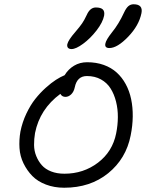

<svg xmlns="http://www.w3.org/2000/svg" viewBox="-20 -920 691 904"><path d="M495.1 -693.8Q471.7 -693.8 476.1 -714.8Q479 -731.9 506.8 -767.1Q539.1 -806.6 564 -860.8Q573.7 -881.8 584.2 -890.9Q594.7 -899.9 608.9 -899.9Q654.3 -899.9 646 -857.9Q634.3 -799.8 583.3 -746.8Q532.2 -693.8 495.1 -693.8ZM316.9 -689Q305.7 -689 300.3 -694.8Q294.9 -700.7 296.9 -711.9Q301.3 -731.4 335 -770Q356.4 -794.9 366.7 -810.1Q377 -825.2 388.2 -849.1Q403.8 -884.8 431.2 -884.8Q454.6 -884.8 464.1 -875.5Q473.6 -866.2 470.2 -846.2Q463.9 -814.5 434.6 -776.6Q405.3 -738.8 371.3 -713.9Q337.4 -689 316.9 -689ZM282.2 -36.1Q235.4 -36.1 196.3 -51Q157.2 -65.9 132.3 -91.3Q107.4 -116.7 90.8 -150.6Q74.2 -184.6 71.8 -222.7Q69.3 -260.7 76.2 -300.8Q85 -344.7 104.2 -385.3Q123.5 -425.8 146.2 -454.3Q168.9 -482.9 195.3 -506.6Q221.7 -530.3 243.4 -544.2Q265.1 -558.1 284.2 -565.9Q301.3 -594.2 328.6 -610.6Q356 -627 390.1 -627Q433.1 -627 468.5 -614.3Q503.9 -601.6 529.3 -578.6Q554.7 -555.7 572 -523.7Q589.4 -491.7 597.4 -453.4Q605.5 -415 605 -371.6Q604.5 -328.1 595.2 -282.2Q573.7 -172.9 489.5 -104.5Q405.3 -36.1 282.2 -36.1ZM145 -293.9Q140.1 -265.1 140.4 -237.5Q140.6 -210 150.6 -185.3Q160.6 -160.6 177 -142.1Q193.4 -123.5 220.7 -112.8Q248 -102.1 283.2 -102.1Q373 -102.1 441.4 -154.1Q509.8 -206.1 526.9 -292Q534.7 -330.6 534.9 -368.4Q535.2 -406.2 526.4 -441.4Q517.6 -476.6 500.7 -503.4Q483.9 -530.3 455.3 -546.1Q426.8 -562 389.2 -562Q342.8 -562 332 -508.8Q327.6 -487.8 315.2 -475.8Q302.7 -463.9 288.1 -463.9Q272 -463.9 264.2 -478Q167.5 -406.7 145 -293.9Z"/></svg>

Font: Shantell Sans Irregular
Style: Italic
Weight: 300
Italic angle: -11.31°
Designer: Stephen Nixon, Anya Danilova, Shantell Martin
Foundry: Arrow Type
Version: Version 1.006;[9816181b4]